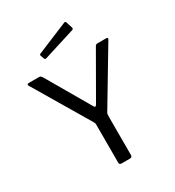

<svg xmlns="http://www.w3.org/2000/svg" viewBox="-223 -1095 1121 1227"><g transform="rotate(-30 337.5 -482.0)"><path d="M469 -912Q470 -910 470 -906Q470 -898 459 -895L230 -823Q228 -822 224 -822Q217 -822 214 -831L206 -853Q205 -855 205 -858Q205 -866 211 -867L442 -963Q443 -964 446 -964Q452 -964 454 -958ZM632 -728 394 -330Q390 -324 389 -317.5Q388 -311 388 -297V-17Q388 -8 383.5 -4Q379 0 369 0H309Q293 0 293 -15V-293Q293 -302 291.5 -307Q290 -312 285 -320L44 -726Q41 -731 41 -734Q41 -742 55 -742H127Q136 -742 139.5 -739.5Q143 -737 148 -730L334 -410Q340 -398 345 -398Q349 -398 356 -408L541 -730Q545 -737 549 -739.5Q553 -742 562 -742H624Q631 -742 633.5 -738Q636 -734 632 -728Z"/></g></svg>

Font: Libre Franklin
Style: Regular
Weight: 400
Designer: Pablo Impallari, Rodrigo Fuenzalida
Foundry: Impallari Type
Version: Version 1.002; ttfautohint (v1.5)